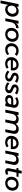

<svg xmlns="http://www.w3.org/2000/svg" viewBox="3388 -4088 891 7714"><g transform="rotate(90 3833.0 -231.5)"><path d="M426.5 -536Q476 -536 516.8 -518.8Q557.5 -501.5 586.5 -470Q615.5 -438.5 631.5 -394.5Q647.5 -350.5 647.5 -297Q647.5 -233 625.5 -177.8Q603.5 -122.5 564.5 -82Q525.5 -41.5 472.5 -18.2Q419.5 5 357.5 5Q286.5 5 239.5 -25.5Q192.5 -56 171.5 -115L109.5 194H-4.5L140.5 -531H254.5L238.5 -453Q274.5 -492 322.2 -514Q370 -536 426.5 -536ZM387.5 -447Q348.5 -447 314.5 -431.2Q280.5 -415.5 255.5 -388Q230.5 -360.5 216 -323.8Q201.5 -287 201.5 -245Q201.5 -210 211.5 -181.5Q221.5 -153 240.2 -132.8Q259 -112.5 285.2 -101.2Q311.5 -90 343.5 -90Q382.5 -90 416.8 -106Q451 -122 476.5 -149.5Q502 -177 516.8 -213.8Q531.5 -250.5 531.5 -292Q531.5 -327 521 -355.5Q510.5 -384 491.8 -404.2Q473 -424.5 446.5 -435.8Q420 -447 387.5 -447Z M931.5 -531 911.5 -430.5Q948.5 -482.5 999.2 -508.5Q1050 -534.5 1112.5 -535L1098.5 -431Q1059 -432.5 1024 -421.5Q989 -410.5 960.8 -389.5Q932.5 -368.5 911.8 -339Q891 -309.5 880.5 -275L825.5 0H710.5L816.5 -531Z M1402 -535Q1459.5 -535 1506.2 -517.2Q1553 -499.5 1586 -467.5Q1619 -435.5 1637 -390.8Q1655 -346 1655 -292Q1655 -227 1631.8 -172.5Q1608.5 -118 1567.5 -78.8Q1526.5 -39.5 1470.2 -17.8Q1414 4 1348 4Q1290.5 4 1244 -13.8Q1197.5 -31.5 1164.5 -63.8Q1131.5 -96 1113.8 -140.8Q1096 -185.5 1096 -240Q1096 -305 1119 -359.2Q1142 -413.5 1183 -452.5Q1224 -491.5 1280 -513.2Q1336 -535 1402 -535ZM1393 -442Q1354.5 -442 1321.2 -427.5Q1288 -413 1263.8 -386.8Q1239.5 -360.5 1225.8 -324.2Q1212 -288 1212 -245Q1212 -210 1222.2 -180.8Q1232.5 -151.5 1251.5 -130.8Q1270.5 -110 1297.2 -98.5Q1324 -87 1357 -87Q1395.5 -87 1428.8 -101.5Q1462 -116 1486.2 -142Q1510.5 -168 1524.2 -204.2Q1538 -240.5 1538 -284Q1538 -319 1527.8 -348Q1517.5 -377 1498.5 -398Q1479.5 -419 1452.8 -430.5Q1426 -442 1393 -442Z M1956 4Q1901.5 4 1856.8 -13.5Q1812 -31 1780.2 -63Q1748.5 -95 1731.2 -139.5Q1714 -184 1714 -238Q1714 -303.5 1736.5 -358Q1759 -412.5 1798.8 -451.8Q1838.5 -491 1893 -513Q1947.5 -535 2011 -535Q2082.5 -535 2135.8 -513.5Q2189 -492 2222 -453L2152 -379Q2127 -407.5 2090.8 -423.8Q2054.5 -440 2006 -440Q1968.5 -440 1936.2 -425.8Q1904 -411.5 1880 -385.8Q1856 -360 1842.5 -324.5Q1829 -289 1829 -246Q1829 -211 1839.2 -182.2Q1849.5 -153.5 1868.2 -132.8Q1887 -112 1913 -100.5Q1939 -89 1971 -89Q2021.5 -89 2063 -105.2Q2104.5 -121.5 2134 -154L2192 -91Q2151.5 -45.5 2092.2 -20.8Q2033 4 1956 4Z M2536.5 6Q2476 6 2427 -11.2Q2378 -28.5 2343.5 -60.5Q2309 -92.5 2290.2 -137.5Q2271.5 -182.5 2271.5 -238Q2271.5 -280.5 2282 -318.8Q2292.5 -357 2311.8 -390Q2331 -423 2358.2 -449.8Q2385.5 -476.5 2419 -495.5Q2452.5 -514.5 2492 -524.8Q2531.5 -535 2574.5 -535Q2640 -535 2689.2 -512.2Q2738.5 -489.5 2768 -448.2Q2797.5 -407 2806 -349.5Q2814.5 -292 2798.5 -222H2385Q2387.5 -189.5 2399 -163.5Q2410.5 -137.5 2430.5 -119.5Q2450.5 -101.5 2478.2 -91.8Q2506 -82 2540.5 -82Q2580.5 -82 2617.5 -95Q2654.5 -108 2684.5 -132L2736.5 -62Q2696.5 -28 2646.2 -11Q2596 6 2536.5 6ZM2575.5 -446Q2542.5 -446 2513.5 -435.8Q2484.5 -425.5 2461 -406.8Q2437.5 -388 2420.2 -361.8Q2403 -335.5 2394 -304H2706.5Q2706.5 -373.5 2673 -409.8Q2639.5 -446 2575.5 -446Z M3050.5 5Q3016 5 2981.2 -2.2Q2946.5 -9.5 2915 -22.8Q2883.5 -36 2857.2 -54.2Q2831 -72.5 2813.5 -94L2864.5 -167Q2880 -149 2901.8 -133.5Q2923.5 -118 2948.2 -106.5Q2973 -95 2998.8 -88.5Q3024.5 -82 3047.5 -82Q3067 -82 3083.2 -86.8Q3099.5 -91.5 3111 -100.2Q3122.5 -109 3129 -121.2Q3135.5 -133.5 3135.5 -148Q3135.5 -172.5 3118 -187.8Q3100.5 -203 3074 -215Q3047.5 -227 3017 -238.8Q2986.5 -250.5 2960 -267.8Q2933.5 -285 2916 -311.2Q2898.5 -337.5 2898.5 -378Q2898.5 -413.5 2912.5 -442.5Q2926.5 -471.5 2952 -492.2Q2977.5 -513 3013 -524.5Q3048.5 -536 3091.5 -536Q3121 -536 3150.8 -530.8Q3180.5 -525.5 3208.2 -515.8Q3236 -506 3260.5 -492.2Q3285 -478.5 3303.5 -462L3247.5 -387Q3229.5 -400.5 3209 -411.8Q3188.5 -423 3167.8 -431Q3147 -439 3127 -443.5Q3107 -448 3089.5 -448Q3072.5 -448 3058 -443.5Q3043.5 -439 3033 -430.8Q3022.5 -422.5 3016.5 -411.8Q3010.5 -401 3010.5 -388Q3010.5 -371.5 3020.8 -359.2Q3031 -347 3048 -337.2Q3065 -327.5 3086.8 -319Q3108.5 -310.5 3131 -300.8Q3153.5 -291 3175.2 -279Q3197 -267 3214 -250.2Q3231 -233.5 3241.2 -211Q3251.5 -188.5 3251.5 -158Q3251.5 -122 3236.8 -92Q3222 -62 3195.2 -40.5Q3168.5 -19 3131.8 -7Q3095 5 3050.5 5Z M3520.5 5Q3486 5 3451.2 -2.2Q3416.5 -9.5 3385 -22.8Q3353.5 -36 3327.2 -54.2Q3301 -72.5 3283.5 -94L3334.5 -167Q3350 -149 3371.8 -133.5Q3393.5 -118 3418.2 -106.5Q3443 -95 3468.8 -88.5Q3494.5 -82 3517.5 -82Q3537 -82 3553.2 -86.8Q3569.5 -91.5 3581 -100.2Q3592.5 -109 3599 -121.2Q3605.5 -133.5 3605.5 -148Q3605.5 -172.5 3588 -187.8Q3570.5 -203 3544 -215Q3517.5 -227 3487 -238.8Q3456.5 -250.5 3430 -267.8Q3403.5 -285 3386 -311.2Q3368.5 -337.5 3368.5 -378Q3368.5 -413.5 3382.5 -442.5Q3396.5 -471.5 3422 -492.2Q3447.5 -513 3483 -524.5Q3518.5 -536 3561.5 -536Q3591 -536 3620.8 -530.8Q3650.5 -525.5 3678.2 -515.8Q3706 -506 3730.5 -492.2Q3755 -478.5 3773.5 -462L3717.5 -387Q3699.5 -400.5 3679 -411.8Q3658.5 -423 3637.8 -431Q3617 -439 3597 -443.5Q3577 -448 3559.5 -448Q3542.5 -448 3528 -443.5Q3513.5 -439 3503 -430.8Q3492.5 -422.5 3486.5 -411.8Q3480.5 -401 3480.5 -388Q3480.5 -371.5 3490.8 -359.2Q3501 -347 3518 -337.2Q3535 -327.5 3556.8 -319Q3578.5 -310.5 3601 -300.8Q3623.5 -291 3645.2 -279Q3667 -267 3684 -250.2Q3701 -233.5 3711.2 -211Q3721.5 -188.5 3721.5 -158Q3721.5 -122 3706.8 -92Q3692 -62 3665.2 -40.5Q3638.5 -19 3601.8 -7Q3565 5 3520.5 5Z M4124.5 0 4134.5 -49Q4105 -24 4064.2 -9.5Q4023.5 5 3978.5 5Q3946.5 5 3913.8 -3.5Q3881 -12 3854.8 -30.8Q3828.5 -49.5 3812 -79.5Q3795.5 -109.5 3795.5 -152.5Q3795.5 -194.5 3811.8 -225.8Q3828 -257 3855.2 -277.8Q3882.5 -298.5 3918 -308.8Q3953.5 -319 3992.5 -319H4188L4189 -323Q4192 -336.5 4192 -350Q4192 -378 4181 -396.5Q4170 -415 4152.8 -426.2Q4135.5 -437.5 4114 -442.2Q4092.5 -447 4072 -447Q4052 -447 4031.2 -443Q4010.5 -439 3991 -431.8Q3971.5 -424.5 3954.8 -414.5Q3938 -404.5 3925 -392L3878 -466Q3894.5 -481.5 3918.2 -494.2Q3942 -507 3970 -516Q3998 -525 4029 -530Q4060 -535 4091.5 -535Q4115 -535 4140 -531.8Q4165 -528.5 4189 -521Q4213 -513.5 4234.5 -501Q4256 -488.5 4272.2 -469.5Q4288.5 -450.5 4298 -425Q4307.5 -399.5 4307.5 -365.5Q4307.5 -356.5 4306.8 -345.8Q4306 -335 4303.5 -324L4239 0ZM4008 -82.5Q4032 -82.5 4055 -89.5Q4078 -96.5 4098 -109.5Q4118 -122.5 4133.8 -140.8Q4149.5 -159 4159.5 -181V-176L4172 -237H3997.5Q3978.5 -237 3961.8 -233.2Q3945 -229.5 3932.2 -220.8Q3919.5 -212 3912 -198.2Q3904.5 -184.5 3904.5 -164Q3904.5 -139.5 3914.8 -123.8Q3925 -108 3940.5 -98.8Q3956 -89.5 3974.2 -86Q3992.5 -82.5 4008 -82.5Z M5159 -538Q5213 -538 5253.5 -522Q5294 -506 5318.8 -476.8Q5343.5 -447.5 5351.5 -405.8Q5359.5 -364 5349 -312L5286 0H5171L5230 -298Q5236.5 -330.5 5231.8 -357Q5227 -383.5 5212.2 -402.2Q5197.5 -421 5173.8 -431Q5150 -441 5118 -441Q5088 -441 5061.2 -430.5Q5034.5 -420 5012.8 -401Q4991 -382 4975.2 -355Q4959.5 -328 4951.5 -295L4892 0H4777L4836 -298Q4842.5 -330.5 4837.8 -357Q4833 -383.5 4818.2 -402.2Q4803.5 -421 4779.8 -431Q4756 -441 4724 -441Q4693.5 -441 4666 -430Q4638.5 -419 4616.5 -399Q4594.5 -379 4578.8 -350.8Q4563 -322.5 4556 -288L4498 0H4383L4488 -531H4604L4589 -454Q4652 -538 4765 -538Q4842.5 -538 4891 -506.5Q4939.5 -475 4954.5 -418Q5028.5 -538 5159 -538Z M5697.5 6Q5637 6 5588 -11.2Q5539 -28.5 5504.5 -60.5Q5470 -92.5 5451.2 -137.5Q5432.5 -182.5 5432.5 -238Q5432.5 -280.5 5443 -318.8Q5453.5 -357 5472.8 -390Q5492 -423 5519.2 -449.8Q5546.5 -476.5 5580 -495.5Q5613.5 -514.5 5653 -524.8Q5692.5 -535 5735.5 -535Q5801 -535 5850.2 -512.2Q5899.5 -489.5 5929 -448.2Q5958.5 -407 5967 -349.5Q5975.5 -292 5959.5 -222H5546Q5548.5 -189.5 5560 -163.5Q5571.5 -137.5 5591.5 -119.5Q5611.5 -101.5 5639.2 -91.8Q5667 -82 5701.5 -82Q5741.5 -82 5778.5 -95Q5815.5 -108 5845.5 -132L5897.5 -62Q5857.5 -28 5807.2 -11Q5757 6 5697.5 6ZM5736.5 -446Q5703.5 -446 5674.5 -435.8Q5645.5 -425.5 5622 -406.8Q5598.5 -388 5581.2 -361.8Q5564 -335.5 5555 -304H5867.5Q5867.5 -373.5 5834 -409.8Q5800.5 -446 5736.5 -446Z M6407 -538Q6461 -538 6501.5 -522Q6542 -506 6566.8 -476.8Q6591.5 -447.5 6599.5 -405.8Q6607.5 -364 6597 -312L6534 0H6419L6478 -298Q6484.5 -330.5 6479.8 -357Q6475 -383.5 6460.2 -402.2Q6445.5 -421 6421.8 -431Q6398 -441 6366 -441Q6335.5 -441 6308 -430Q6280.5 -419 6258.5 -399Q6236.5 -379 6220.8 -350.8Q6205 -322.5 6198 -288L6140 0H6025L6130 -531H6246L6231 -454Q6294 -538 6407 -538Z M6953 -657 6928 -531H7086L7070 -449H6911.5L6854 -163Q6850 -141.5 6850.8 -128Q6851.5 -114.5 6856.5 -107Q6861.5 -99.5 6870.2 -96.8Q6879 -94 6891 -94Q6912 -94 6933 -101Q6954 -108 6979 -120L6997 -33Q6961.5 -13.5 6927.8 -4.2Q6894 5 6863 5Q6831.5 5 6805 -4.2Q6778.5 -13.5 6761 -33Q6743.5 -52.5 6736.8 -82.2Q6730 -112 6738 -153L6797.5 -449H6724L6740 -531H6814L6839 -657Z M7384 -535Q7441.5 -535 7488.2 -517.2Q7535 -499.5 7568 -467.5Q7601 -435.5 7619 -390.8Q7637 -346 7637 -292Q7637 -227 7613.8 -172.5Q7590.5 -118 7549.5 -78.8Q7508.5 -39.5 7452.2 -17.8Q7396 4 7330 4Q7272.5 4 7226 -13.8Q7179.5 -31.5 7146.5 -63.8Q7113.5 -96 7095.8 -140.8Q7078 -185.5 7078 -240Q7078 -305 7101 -359.2Q7124 -413.5 7165 -452.5Q7206 -491.5 7262 -513.2Q7318 -535 7384 -535ZM7375 -442Q7336.5 -442 7303.2 -427.5Q7270 -413 7245.8 -386.8Q7221.5 -360.5 7207.8 -324.2Q7194 -288 7194 -245Q7194 -210 7204.2 -180.8Q7214.5 -151.5 7233.5 -130.8Q7252.5 -110 7279.2 -98.5Q7306 -87 7339 -87Q7377.5 -87 7410.8 -101.5Q7444 -116 7468.2 -142Q7492.5 -168 7506.2 -204.2Q7520 -240.5 7520 -284Q7520 -319 7509.8 -348Q7499.5 -377 7480.5 -398Q7461.5 -419 7434.8 -430.5Q7408 -442 7375 -442Z"/></g></svg>

Font: Argentum Sans
Style: Italic
Weight: 400
Italic angle: -11.3099°
Designer: Julieta Ulanovsky, Owen Earl, Rasmus Andersson, Cristiano Sobral
Foundry: The Argentum Sans Project Authors
Version: Version 3.131; ttfautohint (v1.8.4.7-5d5b-dirty)